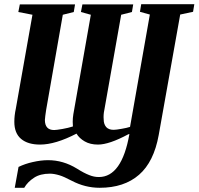

<svg xmlns="http://www.w3.org/2000/svg" viewBox="-20 -675 942 911"><path d="M594 -39 589 -38Q498 11 445 11Q408 11 382 -4Q356 -19 343 -41Q243 11 170 11Q112 11 80 -16Q48 -43 48 -97Q48 -127 55 -159L134 -605L67 -618L74 -654H336L330 -618L278 -605L199 -154Q194 -122 193 -106Q193 -58 237 -58Q246 -58 276 -63Q304 -68 326 -75L325 -97Q325 -115 328 -133L411 -605L364 -618L371 -654H612L606 -618L555 -605L475 -153Q470 -130 472 -108Q472 -86 484 -72Q496 -59 519 -59Q531 -59 558 -64Q582 -68 597 -73L691 -606L644 -619L650 -655H902L896 -619L835 -606L733 -34Q710 93 640 154Q569 216 453 216Q384 216 321 183Q283 163 263 157Q237 149 217 149Q171 149 142 168Q111 188 95 216H50L68 117Q99 102 135 94Q174 85 208 85Q280 85 345 125Q378 146 404 156Q426 165 449 165Q558 165 594 -39Z"/></svg>

Font: Libra Serif Modern
Style: Bold Italic
Weight: 700
Italic angle: -12°
Designer: Stefan Peev, Context Ltd
Foundry: Stefan Peev, Context Ltd
Version: Version 1.000